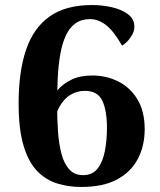

<svg xmlns="http://www.w3.org/2000/svg" viewBox="-20 -731 634 763"><path d="M303 12Q252 12 207 -2Q162 -16 127.5 -51.5Q93 -87 73.5 -152.5Q54 -218 54 -320Q54 -446 83.5 -533Q113 -620 177 -665.5Q241 -711 346 -711Q385 -711 423.5 -702.5Q462 -694 488 -675Q514 -656 514 -625Q514 -607 504 -590.5Q494 -574 482.5 -563Q471 -552 465 -550Q431 -609 400.5 -632Q370 -655 338 -655Q303 -655 279.5 -638Q256 -621 241.5 -589.5Q227 -558 219.5 -515Q212 -472 209.5 -421Q207 -370 207 -313Q207 -258 210.5 -208Q214 -158 224.5 -119Q235 -80 255.5 -57.5Q276 -35 310 -35Q348 -35 368.5 -62Q389 -89 397 -132Q405 -175 405 -223Q405 -292 386.5 -331Q368 -370 317 -370Q287 -370 260.5 -354.5Q234 -339 215.5 -305.5Q197 -272 191 -219L149 -255Q157 -284 171 -314.5Q185 -345 207.5 -371.5Q230 -398 264 -414.5Q298 -431 347 -431Q402 -431 449.5 -407.5Q497 -384 526 -336.5Q555 -289 555 -217Q555 -152 528 -100Q501 -48 445.5 -18Q390 12 303 12Z"/></svg>

Font: Arima Thin
Style: Regular
Weight: 100
Designer: Joana Correia and Natanael Gama
Foundry: NDISCOVER
Version: Version 1.101;gftools[0.9.23]